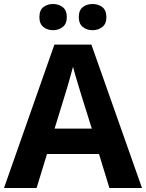

<svg xmlns="http://www.w3.org/2000/svg" viewBox="-20 -940 730 960"><path d="M527 0 475 -170H215L163 0H0L252 -717H437L690 0ZM439 -297 387 -463Q382 -480 374 -506Q366 -532 358 -559Q350 -586 345 -606Q340 -586 331.5 -556.5Q323 -527 315.5 -500.5Q308 -474 304 -463L253 -297ZM177 -854Q177 -889 197 -904.5Q217 -920 245 -920Q273 -920 293.5 -904.5Q314 -889 314 -854Q314 -821 293.5 -805Q273 -789 245 -789Q217 -789 197 -805Q177 -821 177 -854ZM374 -854Q374 -889 394 -904.5Q414 -920 443 -920Q471 -920 491.5 -904.5Q512 -889 512 -854Q512 -821 491.5 -805Q471 -789 443 -789Q414 -789 394 -805Q374 -821 374 -854Z"/></svg>

Font: Noto IKEA Simplified Chinese
Style: Bold
Weight: 700
Designer: Monotype Design Team
Foundry: Monotype Imaging Inc.
Version: Version 1.100